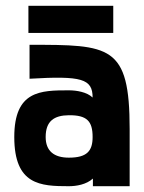

<svg xmlns="http://www.w3.org/2000/svg" viewBox="-20 -643 497 663"><path d="M371.1 -623H78.1V-529.3H371.1ZM217.8 0C244.1 0 278.3 -5.9 300.8 -26.4V0H427.7V-197.3C427.7 -487.8 360.4 -488.3 82 -488.3V-371.1C261.7 -381.8 299.8 -371.1 299.8 -306.2C280.3 -325.2 244.1 -331.1 217.8 -331.1C120.1 -331.1 29.3 -330.1 29.3 -169.9C29.3 -3.9 120.1 0 217.8 0ZM217.8 -98.6C166.5 -98.6 137.7 -121.6 137.7 -169.9C137.7 -224.6 166.5 -244.6 217.8 -245.1C280.3 -245.6 299.8 -224.6 299.8 -169.9C299.8 -121.6 280.3 -98.6 217.8 -98.6Z"/></svg>

Font: Saman Dere
Style: Regular
Weight: 400
Designer: Tuna Ça_lar Gümü_
Foundry: Tuna Ça_lar Gümü_
Version: Version 1.001;hotconv 1.0.109;makeotfexe 2.5.65596